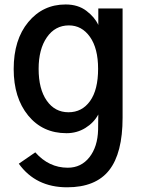

<svg xmlns="http://www.w3.org/2000/svg" viewBox="-20 -588 628 842"><path d="M149.4 -286.1Q149.4 -197.3 185.1 -146.5Q220.7 -95.7 280.3 -95.7Q339.8 -95.7 375 -145Q410.2 -194.3 410.2 -286.1Q410.2 -376 374.5 -426.3Q338.9 -476.6 282.2 -476.6Q221.7 -476.6 185.5 -424.3Q149.4 -372.1 149.4 -286.1ZM40 -285.2Q40 -414.1 104 -491.2Q168 -568.4 267.6 -568.4Q322.3 -568.4 358.9 -540.5Q395.5 -512.7 411.1 -478.5V-550.8H517.6V-72.3Q517.6 84 458.5 158.7Q399.4 233.4 274.4 233.4Q136.7 233.4 62.5 129.9L134.8 80.1Q194.3 147.5 277.3 147.5Q335.9 147.5 372.1 101.6Q408.2 55.7 410.2 -18.6Q410.2 -30.3 410.6 -53.7Q411.1 -77.1 411.1 -85.9Q391.6 -49.8 354.5 -26.9Q317.4 -3.9 271.5 -3.9Q167 -3.9 103.5 -81.5Q40 -159.2 40 -285.2Z"/></svg>

Font: Gothic A1 SemiBold
Style: Regular
Weight: 600
Version: Version 2.50